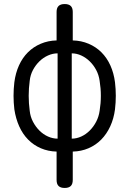

<svg xmlns="http://www.w3.org/2000/svg" viewBox="-20 -750 640 950"><path d="M340 140Q340 161 330 170.5Q320 180 300 180Q280 180 270 170.5Q260 161 260 140V0Q218 -1 182 -16.5Q146 -32 119 -59.5Q92 -87 75 -125Q58 -163 51 -209Q47 -243 47 -276Q47 -309 51 -343Q57 -389 74 -426.5Q91 -464 118 -491Q145 -518 181.5 -533.5Q218 -549 260 -550V-691Q260 -711 270 -720.5Q280 -730 300 -730Q320 -730 330 -720.5Q340 -711 340 -691V-550Q382 -549 418.5 -533.5Q455 -518 482 -491Q509 -464 526 -426.5Q543 -389 549 -343Q553 -309 553 -276Q553 -243 549 -209Q543 -163 525.5 -125Q508 -87 481 -59.5Q454 -32 418 -16.5Q382 -1 340 0ZM265 -64V-486Q241 -486 217.5 -475.5Q194 -465 175 -446.5Q156 -428 143 -403.5Q130 -379 127 -350Q122 -313 122 -276Q122 -239 127 -202Q130 -173 143 -148Q156 -123 175 -104Q194 -85 217.5 -74.5Q241 -64 265 -64ZM335 -486V-64Q359 -64 382 -74.5Q405 -85 424 -104Q443 -123 456 -148Q469 -173 473 -202Q479 -239 479 -276Q479 -313 473 -350Q469 -379 456 -403.5Q443 -428 424 -446.5Q405 -465 382 -475.5Q359 -486 335 -486Z"/></svg>

Font: Maple Mono NL Light
Style: Regular
Weight: 300
Monospace: yes
Designer: subframe7536
Version: Version 7.000